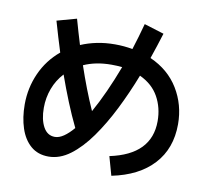

<svg xmlns="http://www.w3.org/2000/svg" viewBox="-91 -915 1183 1079"><g transform="rotate(10 500.0 -376.0)"><path d="M612 60 582 -47Q815 -96 815 -287Q815 -364 780.5 -426Q746 -488 673 -522Q633 -419 585 -323Q537 -227 482.5 -150.5Q428 -74 368.5 -29.5Q309 15 245 15Q184 15 143.5 -20Q103 -55 83 -115.5Q63 -176 63 -251Q63 -345 100.5 -429Q138 -513 209 -572Q183 -654 157 -745L269 -776Q290 -701 311 -633Q353 -651 401.5 -661Q450 -671 505 -671Q557 -671 605 -662Q629 -737 649 -812L762 -777Q751 -741 739 -704.5Q727 -668 714 -630Q820 -583 875.5 -492Q931 -401 931 -290Q931 -151 848 -61Q765 29 612 60ZM505 -555Q459 -555 419.5 -547Q380 -539 347 -524Q369 -459 392.5 -398Q416 -337 442 -279Q474 -336 505.5 -405.5Q537 -475 566 -552Q537 -555 505 -555ZM172 -251Q172 -184 195 -142Q218 -100 261 -100Q285 -100 311.5 -118Q338 -136 366 -169Q334 -235 305 -306.5Q276 -378 249 -454Q211 -413 191.5 -360.5Q172 -308 172 -251Z"/></g></svg>

Font: Murecho Medium
Style: Regular
Weight: 500
Designer: Neil Summerour
Foundry: Positype
Version: Version 1.010; ttfautohint (v1.8.3)